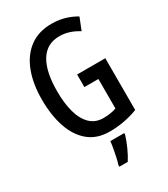

<svg xmlns="http://www.w3.org/2000/svg" viewBox="-226 -827 1007 1150"><g transform="rotate(-30 277.0 -251.5)"><path d="M306 -384H501V-26Q407 10 306 10Q218 10 161 -37.5Q104 -85 76 -168Q48 -251 48 -359Q48 -467 79 -549Q110 -631 171.5 -677.5Q233 -724 325 -724Q372 -724 414 -712Q456 -700 492 -678L459 -595Q394 -636 328 -636Q241 -636 196.5 -564.5Q152 -493 152 -356Q152 -276 168.5 -213.5Q185 -151 221 -115Q257 -79 313 -79Q364 -79 403 -93V-297H306ZM375 71Q364 108 345.5 149Q327 190 307 221H249V209Q255 192 261 164.5Q267 137 272 109Q277 81 279 61H375Z"/></g></svg>

Font: Noto Sans Thai Looped ExtraCondensed Medium
Style: Regular
Weight: 500
Width: 2
Designer: Sasikarn Vongin, Ben Mitchell
Foundry: The Fontpad Ltd
Version: Version 1.001; ttfautohint (v1.8.4.7-5d5b)